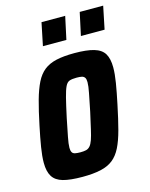

<svg xmlns="http://www.w3.org/2000/svg" viewBox="-107 -753 649 830"><g transform="rotate(-15 218.0 -338.0)"><path d="M159 8Q104 8 72 -1Q40 -10 26 -32.5Q12 -55 12 -94Q12 -123 18.5 -163Q25 -203 36 -255Q49 -318 61.5 -363Q74 -408 89 -438Q104 -468 126 -485.5Q148 -503 181 -510.5Q214 -518 262 -518Q317 -518 349.5 -508.5Q382 -499 395.5 -476.5Q409 -454 409 -415Q409 -386 402.5 -346.5Q396 -307 385 -255Q372 -192 360 -147Q348 -102 333 -72Q318 -42 296 -24.5Q274 -7 240.5 0.5Q207 8 159 8ZM177 -97Q193 -97 203 -99.5Q213 -102 220.5 -110.5Q228 -119 234 -136Q240 -153 246.5 -182Q253 -211 263 -255Q273 -305 279 -335Q285 -365 285 -382Q285 -396 280.5 -402.5Q276 -409 267.5 -411Q259 -413 244 -413Q224 -413 212.5 -409Q201 -405 193.5 -389.5Q186 -374 178 -342.5Q170 -311 158 -255Q148 -205 142 -175Q136 -145 136 -128Q136 -115 140 -108Q144 -101 153.5 -99Q163 -97 177 -97ZM309 -582 331 -684H436L415 -582ZM139 -582 160 -684H266L244 -582Z"/></g></svg>

Font: Saira Condensed
Style: Bold Italic
Weight: 700
Width: 3
Italic angle: -12°
Designer: Hector Gatti with collaboration of the Omnibus-Type team
Foundry: Omnibus-Type
Version: Version 1.101